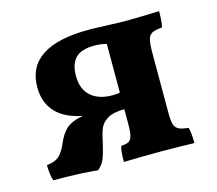

<svg xmlns="http://www.w3.org/2000/svg" viewBox="-80 -603 804 710"><g transform="rotate(-15 322.5 -248.5)"><path d="M577 -58Q583 -37 583 2Q511 0 456 0Q381 0 313 2Q313 -43 319 -58Q338 -59 347.5 -64Q357 -69 361 -84Q365 -99 365 -131V-186Q323 -186 300.5 -172.5Q278 -159 270 -138.5Q262 -118 255 -83Q247 -48 239 -28Q231 -8 213 7Q149 0 44 0Q39 -10 37 -29Q35 -48 35 -60Q69 -64 84.5 -79.5Q100 -95 113 -126Q125 -155 144.5 -174Q164 -193 210 -202Q143 -215 109 -252Q75 -289 75 -347Q75 -504 314 -504Q336 -504 382 -502Q432 -500 459 -500Q493 -500 583 -503Q583 -463 578 -442Q552 -440 540 -434Q528 -428 523.5 -412Q519 -396 519 -360V-129Q519 -100 523.5 -86Q528 -72 540.5 -66Q553 -60 577 -58ZM365 -250V-436Q341 -442 318 -442Q268 -442 246 -419Q224 -396 224 -351Q224 -300 254 -273.5Q284 -247 336 -247Q357 -247 365 -250Z"/></g></svg>

Font: Vollkorn SC
Style: Bold
Weight: 700
Designer: Friedrich Althausen
Foundry: Friedrich Althausen
Version: Version 4.015